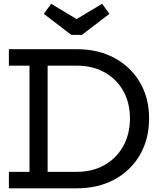

<svg xmlns="http://www.w3.org/2000/svg" viewBox="-20 -1018 872 1038"><path d="M423 -829.5H365.5L217 -943L256.5 -997.5L394 -915L532 -997.5L571.5 -943ZM336 0V-89H395.5Q480.5 -89 545.2 -125.8Q610 -162.5 646.2 -227.8Q682.5 -293 682.5 -378Q682.5 -462.5 646.2 -526.8Q610 -591 545.2 -627Q480.5 -663 395.5 -663H336V-752H395.5Q511.5 -752 599.5 -704.2Q687.5 -656.5 736.8 -572.2Q786 -488 786 -378Q786 -266.5 736.8 -181.2Q687.5 -96 599.5 -48Q511.5 0 395.5 0ZM28 0V-89H139.5V-663H28V-752H367V-663H237.5V-89H367V0Z"/></svg>

Font: Hepta Slab Medium
Style: Regular
Weight: 500
Designer: Michael LaGattuta
Foundry: Michael LaGattuta
Version: Version 1.102